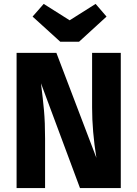

<svg xmlns="http://www.w3.org/2000/svg" viewBox="-20 -964 703 984"><path d="M390 0 190 -537Q200 -458 205.5 -397.5Q211 -337 211 -254V0H65V-693H269L474 -155Q452 -292 452 -413V-693H599V0ZM526 -879 385 -750H289L147 -879L204 -944L337 -860L470 -944Z"/></svg>

Font: Fira Sans BGR
Style: Bold
Weight: 700
Designer: bBox Type GmbH & Carrois Corporate GbR & Edenspiekermann AG
Foundry: bBox Type GmbH & Carrois Corporate GbR & Edenspiekermann AG
Version: Version 4.301